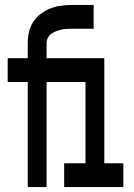

<svg xmlns="http://www.w3.org/2000/svg" viewBox="-20 -755 540 775"><path d="M92 0V-424H11V-520H92V-580Q92 -603 97 -625.5Q102 -648 114 -666.5Q126 -685 144.5 -699Q163 -713 183.5 -721Q204 -729 226.5 -732Q249 -735 272 -735H358V-639H272Q261 -639 250 -638.5Q239 -638 228 -635.5Q217 -633 206.5 -629Q196 -625 187 -618.5Q178 -612 173 -601.5Q168 -591 168 -580V-520H401V-96H478V0H239V-96H325V-424H168V0Z"/></svg>

Font: Zed Mono
Style: Bold
Weight: 700
Monospace: yes
Designer: Belleve Invis
Foundry: Belleve Invis
Version: Version 1.0.0; ttfautohint (v1.8.4)